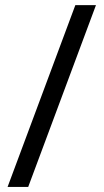

<svg xmlns="http://www.w3.org/2000/svg" viewBox="-20 -734 407 754"><path d="M356.9 -713.9 90.8 0H9.8L275.9 -713.9Z"/></svg>

Font: f08361285
Style: Regular
Weight: 400
Foundry: Ascender Corporation
Version: Version 1.10